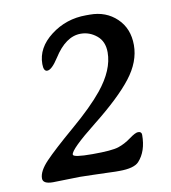

<svg xmlns="http://www.w3.org/2000/svg" viewBox="-72 -666 650 729"><g transform="rotate(-10 253.0 -301.0)"><path d="M35.6 -22Q35.6 -49.8 69.8 -85.7Q104 -121.6 183.3 -189.5Q262.7 -257.3 304.7 -309.1Q364.3 -382.8 364.3 -450.2Q364.3 -492.7 336.9 -515.1Q309.6 -537.6 275.4 -537.6Q217.8 -537.6 170.9 -463.4Q144 -421.4 126.5 -421.4Q112.3 -421.4 112.3 -449.2Q112.3 -512.2 171.6 -557.6Q231 -603 307.6 -603H322.8Q384.8 -603 426 -563.7Q467.3 -524.4 467.3 -460.2Q467.3 -396 419.4 -334.5Q371.6 -272.9 269 -191.7Q166.5 -110.4 166.5 -90.8Q166.5 -79.6 241 -79.6Q315.4 -79.6 341.3 -88.1Q367.2 -96.7 390.9 -114.3Q414.6 -131.8 425.3 -131.8Q439 -131.8 439 -119.1Q439 -55.7 405.8 -19.5Q386.7 1 330.1 1H314.9L285.2 0Q263.7 -0.5 229.7 -1.7Q195.8 -2.9 178.7 -2.9L74.7 -0.5Q35.6 -0.5 35.6 -22Z"/></g></svg>

Font: Averia Serif Libre
Style: Italic
Weight: 400
Italic angle: -7.90001°
Version: Version 1.002